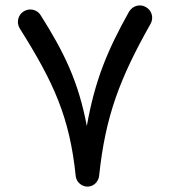

<svg xmlns="http://www.w3.org/2000/svg" viewBox="-20 -651 635 717"><path d="M68.4 -608.4C46.9 -595.2 40.5 -566.4 53.7 -544.9C180.7 -343.3 240.2 -213.4 262.7 6.3C265.1 29.3 285.6 46.4 307.6 45.9C331.1 45.4 347.7 26.4 350.1 6.3C373.5 -218.3 428.2 -359.9 542 -561.5C555.2 -584.5 546.9 -612.3 524.9 -624.5C502.9 -637.7 475.1 -629.4 461.9 -607.4C382.8 -466.3 334.5 -352.5 304.2 -180.2C272.9 -347.2 218.3 -457.5 131.8 -594.2C118.7 -615.7 89.8 -622.1 68.4 -608.4Z"/></svg>

Font: Mikhak Medium
Style: Regular
Weight: 500
Designer: Amin Abedi
Version: Version 3.2